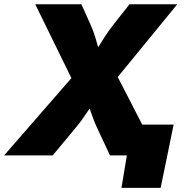

<svg xmlns="http://www.w3.org/2000/svg" viewBox="-47 -748 893 924"><path d="M-27.3 0 359.9 -444.8 335 -293.9 122.6 -727.5H344.7L387.2 -632.8Q401.9 -600.6 410.9 -570.6Q419.9 -540.5 427.5 -513.2Q435.1 -485.8 444.8 -461.4H385.3Q403.8 -485.8 420.7 -513.2Q437.5 -540.5 456.8 -570.6Q476.1 -600.6 501.5 -632.8L576.2 -727.5H806.2L460.9 -305.7L483.9 -446.8L713.9 0H482.4L423.8 -125Q410.6 -153.3 402.8 -174.1Q395 -194.8 389.2 -212.2Q383.3 -229.5 374.5 -248H400.9Q386.7 -229.5 375 -211.9Q363.3 -194.3 348.6 -173.6Q334 -152.8 310.5 -125L206.5 0ZM537.6 156.2 563.5 0H516.6L541.5 -148.4H788.6L726.1 156.2Z"/></svg>

Font: Inter 18pt Black
Style: Italic
Weight: 900
Italic angle: -9.3988°
Designer: Rasmus Andersson
Foundry: rsms
Version: Version 4.001;git-66647c0bb